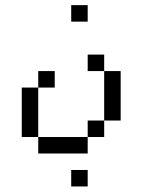

<svg xmlns="http://www.w3.org/2000/svg" viewBox="-20 -582 540 728"><path d="M312.5 125V62.5H250V125ZM187.5 -250V-312.5H125V-250H62.5V-62.5H125V0H312.5V-62.5H125V-250ZM312.5 -500V-562.5H250V-500ZM312.5 -62.5H375V-125H312.5ZM375 -125H437.5V-312.5H375ZM375 -312.5V-375H312.5V-312.5Z"/></svg>

Font: UnifontExMono
Style: Regular
Weight: 500
Version: Version 15.0.06